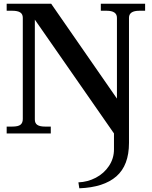

<svg xmlns="http://www.w3.org/2000/svg" viewBox="-20 -720 819 1036"><path d="M403 264Q453 262 497 239Q541 216 568 175.5Q595 135 595 86V0L168 -614V-75Q168 -55 181.5 -46Q195 -37 223 -37H254V0H16V-37H46Q78 -37 90.5 -47Q103 -57 103 -78V-624Q103 -644 89 -653Q75 -662 46 -662H16V-700H256L611 -188V-624Q611 -662 555 -662H524V-700H763V-662H732Q676 -662 676 -624V51Q676 172 608 231.5Q540 291 408 296Z"/></svg>

Font: Taviraj SemiBold
Style: Regular
Weight: 600
Designer: Katatrad Team
Foundry: CadsonDemak
Version: Version 1.001